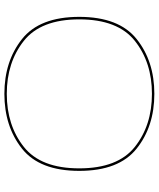

<svg xmlns="http://www.w3.org/2000/svg" viewBox="56 -777 725 877"><g transform="rotate(90 418.5 -338.5)"><path d="M408.5 4Q557.5 4 659 -76.5Q760.5 -157 760.5 -338Q760.5 -519 659 -600Q557.5 -681 408.5 -681Q259.5 -681 158.2 -600Q57 -519 57 -338Q57 -157 158.5 -76.5Q260 4 408.5 4ZM408.5 -7Q265 -7 166.8 -84.8Q68.5 -162.5 68.5 -338Q68.5 -514 166.8 -592Q265 -670 408.5 -670Q552.5 -670 650.8 -592Q749 -514 749 -338Q749 -162.5 650.8 -84.8Q552.5 -7 408.5 -7Z"/></g></svg>

Font: Anybody Expanded Thin
Style: Regular
Weight: 250
Width: 7
Version: Version 1.113;gftools[0.9.25]